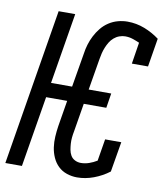

<svg xmlns="http://www.w3.org/2000/svg" viewBox="-84 -812 763 889"><g transform="rotate(10 297.5 -367.5)"><path d="M338 8Q313 8 289.5 0Q266 -8 249 -24.5Q232 -41 222 -63.5Q212 -86 208.5 -110.5Q205 -135 206.5 -160.5Q208 -186 212 -212L232 -333H133L78 0H0L121 -735H199L144 -402H243L270 -562Q273 -584 279.5 -605.5Q286 -627 296.5 -647.5Q307 -668 322 -686.5Q337 -705 357 -718Q377 -731 399.5 -737Q422 -743 444 -743Q486 -743 524.5 -728Q563 -713 595 -689L573 -555H497L513 -656Q497 -663 480.5 -668.5Q464 -674 445 -674Q432 -674 418 -669Q404 -664 392.5 -654Q381 -644 373.5 -631.5Q366 -619 360.5 -605.5Q355 -592 351.5 -578Q348 -564 346 -551L321 -402H427L416 -333H310L288 -200Q285 -185 283.5 -170Q282 -155 283 -140.5Q284 -126 286.5 -112Q289 -98 296 -86Q303 -74 316 -67.5Q329 -61 344 -61Q363 -61 382 -67.5Q401 -74 419 -85L436 -188H512L488 -46Q455 -21 416 -6.5Q377 8 338 8Z"/></g></svg>

Font: Iosevka QP
Style: Italic
Weight: 400
Italic angle: -9°
Designer: Belleve Invis
Foundry: Belleve Invis
Version: Version 20.0.0; ttfautohint (v1.8.4)